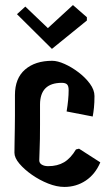

<svg xmlns="http://www.w3.org/2000/svg" viewBox="-20 -742 428 758"><path d="M292 -155 376 -101Q356 -54 318.5 -29Q281 -4 234 -4Q204 -4 170 -17.5Q136 -31 106 -52Q76 -73 56.5 -96Q37 -119 37 -139Q37 -152 37.5 -179Q38 -206 38.5 -235.5Q39 -265 39 -285V-367Q39 -433 79 -467.5Q119 -502 186 -502Q207 -502 235 -489.5Q263 -477 290 -456.5Q317 -436 335 -411.5Q353 -387 353 -363Q353 -337 351 -317.5Q349 -298 346 -282L243 -302Q251 -350 251 -386Q251 -403 244.5 -409Q238 -415 224 -415Q138 -415 138 -329V-249Q138 -185 136.5 -155.5Q135 -126 135 -109Q135 -98 145 -92Q155 -86 170 -86Q207 -86 233 -101.5Q259 -117 280 -152ZM323 -661 185 -549 47 -686 80 -716 169 -631 268 -722 323 -674Z"/></svg>

Font: Jaini
Style: Regular
Weight: 400
Designer: Maithili Shingre, Girish Dalvi (Devanagari), Taresh Vohra (Latin)
Foundry: Ek Type
Version: Version 2.000; ttfautohint (v1.8.4.7-5d5b)